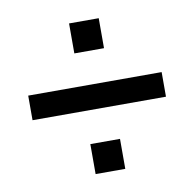

<svg xmlns="http://www.w3.org/2000/svg" viewBox="-62 -594 622 615"><g transform="rotate(-10 249.0 -286.0)"><path d="M32 -246V-326H466V-246ZM201 -41V-138.5H297.5V-41ZM201 -433.5V-531H297.5V-433.5Z"/></g></svg>

Font: Nunito Sans 12pt ExtraLight Condensed
Style: Regular
Weight: 200
Width: 3
Version: Version 3.101;gftools[0.9.27]